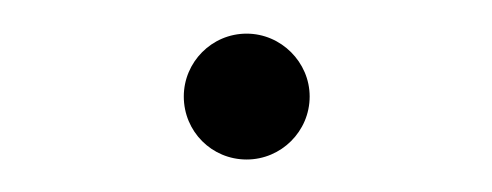

<svg xmlns="http://www.w3.org/2000/svg" viewBox="-20 -377 300 117"><path d="M130.3 -279.8C151.3 -279.8 168.7 -296.9 168.7 -318.2C168.7 -339.1 151.3 -356.5 130.3 -356.5C109 -356.5 92 -339.1 92 -318.2C92 -296.9 109 -279.8 130.3 -279.8Z"/></svg>

Font: Karasuma Gothic
Style: Thin
Weight: 200
Designer: Rasmus Andersson / Ryoko Ishizuka
Foundry: rsms
Version: Version 1.00